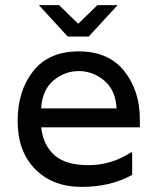

<svg xmlns="http://www.w3.org/2000/svg" viewBox="-20 -721 610 751"><path d="M527 -255V-223H141Q149 -153 193 -114Q237 -75 326.5 -75Q416 -75 492 -125H497V-37Q413 10 299.5 10Q186 10 117.5 -59.5Q49 -129 49 -247.5Q49 -366 110 -443Q171 -520 288 -520Q405 -520 466 -443Q527 -366 527 -255ZM141 -297H436Q432 -369 387.5 -406Q343 -443 288 -443Q233 -443 189 -406Q145 -369 141 -297ZM440 -701 327 -578H245L132 -701H211L286 -628L361 -701Z"/></svg>

Font: Varela
Style: Regular
Weight: 400
Designer: Joe Prince
Foundry: Joe Prince
Version: Version 1.000